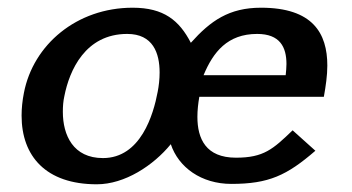

<svg xmlns="http://www.w3.org/2000/svg" viewBox="-20 -470 914 498"><path d="M36 -170C36 -65 99 8 231 8C304 8 378 -41 423 -96C443 -36 502 7 580 7C677 7 724 -15 798 -79L739 -132C688 -83 664 -61 592 -61C514 -61 492 -110 492 -167C492 -184 494 -202 497 -219H820C825 -247 829 -274 829 -300C829 -384 791 -450 657 -450C574 -450 526 -416 475 -359C445 -417 405 -450 324 -450C179 -450 66 -354 42 -229C38 -209 36 -189 36 -170ZM143 -180C143 -194 144 -208 147 -221C160 -287 201 -382 310 -382C377 -382 394 -332 394 -282C394 -265 392 -247 389 -232C378 -173 345 -60 247 -60C170 -60 143 -119 143 -180ZM508 -275C533 -335 570 -382 647 -382C706 -382 723 -348 723 -304C723 -295 722 -285 721 -275Z"/></svg>

Font: KpSans
Style: BoldItalic
Weight: 700
Italic angle: -11°
Version: Version 0.66